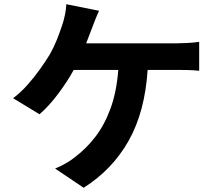

<svg xmlns="http://www.w3.org/2000/svg" viewBox="-20 -834 1040 909"><path d="M449 -783Q440 -764 431 -741Q422 -718 416 -702L388 -629H819Q839 -629 868.5 -630.5Q898 -632 923 -636V-499Q895 -502 865.5 -502.5Q836 -503 819 -503H679Q666 -304 589 -167.5Q512 -31 376 55L241 -36Q268 -47 293 -61.5Q318 -76 336 -91Q389 -131 432 -187Q475 -243 503.5 -321Q532 -399 540 -503H329Q299 -448 255.5 -390Q212 -332 167 -293L42 -369Q78 -396 110 -432Q142 -468 169 -506Q196 -544 215 -575Q235 -610 249.5 -646.5Q264 -683 273 -711Q282 -736 287.5 -763.5Q293 -791 294 -814Z"/></svg>

Font: Source Han Sans
Style: Bold
Weight: 700
Designer: Ryoko NISHIZUKA Ë•øÂ°öÊ∂ºÂ≠ê (kana, bopomofo & ideographs); Paul D. Hunt (Latin, Greek & Cyrillic); Sandoll Communicatio
Foundry: Adobe
Version: Version 2.004;hotconv 1.0.118;makeotfexe 2.5.65603